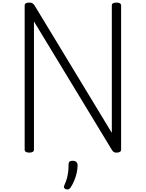

<svg xmlns="http://www.w3.org/2000/svg" viewBox="-20 -1168 1129 1487"><path d="M207 14Q171 14 171 -10V-1125Q171 -1137 180 -1142.5Q189 -1148 207 -1148Q222 -1148 230.5 -1143Q239 -1138 247 -1127L846 -139V-1125Q846 -1137 855 -1142.5Q864 -1148 882 -1148Q918 -1148 918 -1125V-10Q918 2 909 8Q900 14 883 14Q869 14 862 10Q855 6 846 -8L243 -1002V-10Q243 2 234 8Q225 14 207 14ZM489 297Q478 292 475.5 284.5Q473 277 480 263Q492 236 498.5 212Q505 188 508 162.5Q511 137 511 105Q511 91 518.5 84Q526 77 542 77Q561 77 571 86.5Q581 96 581 112Q581 138 574.5 168.5Q568 199 556 228.5Q544 258 528 282Q520 295 511.5 298Q503 301 489 297Z"/></svg>

Font: Playwrite CL Light
Style: Regular
Weight: 300
Designer: Veronika Burian, José Scaglione
Foundry: TypeTogether
Version: Version 1.002